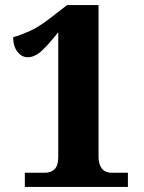

<svg xmlns="http://www.w3.org/2000/svg" viewBox="-20 -738 568 758"><path d="M78 0V-56H157Q181 -56 195.5 -70Q210 -84 210 -119V-611Q175 -566 146.5 -539Q118 -512 89 -512Q66 -512 49 -533.5Q32 -555 32 -591Q60 -599 96.5 -615Q133 -631 179 -667L245 -718H369V-119Q369 -91 381.5 -73.5Q394 -56 422 -56H485V0Z"/></svg>

Font: Noto Serif SemiCondensed ExtraBold
Style: Regular
Weight: 800
Width: 4
Designer: Monotype Design Team
Foundry: Monotype Imaging Inc.
Version: Version 2.015